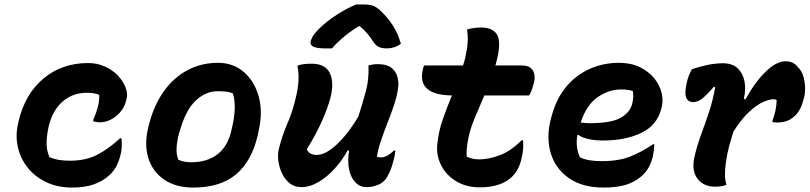

<svg xmlns="http://www.w3.org/2000/svg" viewBox="-20 -833 3647 865"><path d="M377 -549Q418 -549 452 -533.5Q486 -518 509 -495Q533 -470 544.5 -442Q556 -414 551 -392L548 -379Q538 -338 503.5 -310Q469 -282 428 -282Q413 -282 400 -287V-293Q430 -361 427 -406Q405 -415 371 -415Q307 -415 261.5 -375Q216 -335 199 -262L197 -252Q190 -218 190 -186Q190 -154 203 -125Q224 -116 246.5 -112.5Q269 -109 295 -109Q366 -109 417.5 -135.5Q469 -162 521 -210H527Q532 -174 524 -139Q515 -103 502 -80Q489 -57 466 -38Q441 -16 401.5 -2Q362 12 305 12Q239 12 188 -12.5Q137 -37 104.5 -78Q72 -119 60.5 -170Q49 -221 61 -274L63 -284Q92 -409 175.5 -479Q259 -549 377 -549Z M962 -550Q1030 -550 1078 -509Q1126 -468 1145.5 -398.5Q1165 -329 1145 -242L1142 -227Q1115 -108 1044 -48Q973 12 851 12Q771 12 718.5 -24.5Q666 -61 647.5 -123.5Q629 -186 649 -263L653 -279Q675 -362 719 -423Q763 -484 825 -517Q887 -550 962 -550ZM961 -422Q906 -422 861 -379Q816 -336 790 -243L787 -235Q777 -196 775.5 -165.5Q774 -135 784 -113Q809 -102 841 -102Q912 -102 958 -136.5Q1004 -171 1021 -239L1023 -248Q1049 -352 1029 -412Q1016 -418 1000 -420Q984 -422 961 -422Z M1320 -537Q1331 -542 1348.5 -544Q1366 -546 1384 -546Q1446 -546 1466 -503.5Q1486 -461 1469 -394Q1457 -347 1430.5 -287.5Q1404 -228 1362 -160Q1374 -135 1407 -135Q1446 -135 1496 -181Q1546 -227 1594 -307Q1614 -368 1628.5 -423Q1643 -478 1640 -538Q1660 -544 1683 -544Q1721 -544 1741.5 -529Q1762 -514 1769.5 -490Q1777 -466 1774 -440Q1769 -400 1754.5 -357.5Q1740 -315 1723.5 -273.5Q1707 -232 1694 -192Q1683 -159 1678 -127Q1686 -124 1695 -124Q1711 -124 1726 -132.5Q1741 -141 1755 -155H1761Q1760 -145 1758.5 -135Q1757 -125 1753 -111Q1746 -82 1738.5 -65Q1731 -48 1723 -34Q1710 -12 1685 -1Q1660 10 1631 10Q1601 10 1580.5 -12Q1560 -34 1552.5 -71Q1545 -108 1553 -155H1546Q1522 -111 1488 -73.5Q1454 -36 1415 -13Q1376 10 1337 10Q1307 10 1285.5 -7Q1264 -24 1251 -51Q1238 -78 1234 -108.5Q1230 -139 1237 -165Q1251 -221 1274 -274.5Q1297 -328 1311 -386Q1322 -429 1324.5 -466Q1327 -503 1320 -537ZM1585 -813H1617Q1643 -813 1660 -807.5Q1677 -802 1699 -780Q1728 -752 1750.5 -717Q1773 -682 1786 -636Q1772 -625 1756 -620Q1740 -615 1723 -615Q1698 -615 1684.5 -622.5Q1671 -630 1659 -649Q1649 -665 1635.5 -681Q1622 -697 1601 -715H1596Q1552 -687 1523 -662Q1494 -637 1476 -615H1443Q1375 -615 1379 -644Q1381 -655 1389 -669Q1397 -683 1416 -702Q1451 -737 1498 -767Q1545 -797 1585 -813Z M1891 -538H2066Q2072 -555 2076 -573Q2080 -591 2083 -609Q2087 -632 2087.5 -655Q2088 -678 2084 -700Q2101 -705 2116.5 -707Q2132 -709 2148 -709Q2192 -709 2213 -685.5Q2234 -662 2227 -609Q2225 -591 2221 -573.5Q2217 -556 2212 -538H2330Q2368 -538 2381 -515Q2394 -492 2385 -458Q2381 -443 2376.5 -430Q2372 -417 2364 -403H2162Q2138 -348 2116.5 -296Q2095 -244 2087 -194Q2080 -153 2083 -127Q2094 -122 2107.5 -118.5Q2121 -115 2140 -115Q2181 -115 2231 -133.5Q2281 -152 2330 -201H2336Q2338 -186 2337 -166Q2336 -146 2330 -121Q2319 -69 2288 -38Q2239 11 2142 11Q2080 11 2035 -16.5Q1990 -44 1967.5 -88.5Q1945 -133 1950 -182Q1956 -242 1975 -296Q1994 -350 2016 -403Q1858 -405 1885 -520Q1886 -526 1887.5 -530Q1889 -534 1891 -538Z M2769 -550Q2822 -550 2861.5 -531Q2901 -512 2926 -482Q2951 -452 2960 -417Q2969 -382 2961 -350L2959 -342Q2940 -268 2868.5 -234Q2797 -200 2697 -200Q2658 -200 2629 -207Q2600 -214 2586 -225H2581Q2572 -167 2593 -124Q2616 -114 2639.5 -110.5Q2663 -107 2690 -107Q2767 -107 2818.5 -127.5Q2870 -148 2922 -183H2928Q2926 -149 2921 -127Q2911 -91 2897.5 -70.5Q2884 -50 2865 -35Q2836 -11 2796.5 0.5Q2757 12 2699 12Q2604 12 2543 -30.5Q2482 -73 2461 -144Q2440 -215 2462 -298L2465 -309Q2486 -388 2530.5 -441.5Q2575 -495 2636.5 -522.5Q2698 -550 2769 -550ZM2778 -430Q2724 -430 2673.5 -396Q2623 -362 2596 -281Q2615 -278 2636 -278Q2733 -278 2775.5 -302Q2818 -326 2828 -365Q2833 -385 2833 -399Q2833 -413 2831 -423Q2821 -426 2808.5 -428Q2796 -430 2778 -430Z M3097 -521Q3124 -531 3163 -539.5Q3202 -548 3237 -548Q3280 -548 3304 -524.5Q3328 -501 3334.5 -464.5Q3341 -428 3331 -388L3338 -385Q3384 -467 3431.5 -512Q3479 -557 3519 -557Q3551 -557 3570 -536Q3594 -513 3601 -483Q3608 -453 3607 -429.5Q3606 -406 3604 -400L3599 -381Q3598 -376 3592.5 -360Q3587 -344 3574 -325.5Q3561 -307 3538 -294Q3515 -281 3480 -281Q3475 -281 3470.5 -281.5Q3466 -282 3460 -283V-289Q3478 -336 3479 -382Q3474 -386 3465 -386Q3448 -386 3419.5 -374Q3391 -362 3356 -330Q3321 -298 3284 -240Q3274 -208 3265 -175Q3256 -142 3250 -99Q3241 -38 3253 0Q3231 8 3202 8Q3148 8 3121 -29.5Q3094 -67 3110 -132Q3122 -182 3140 -230.5Q3158 -279 3175 -330.5Q3192 -382 3202 -439L3197 -443Q3163 -404 3143 -388.5Q3123 -373 3103 -373Q3079 -373 3071 -394.5Q3063 -416 3075 -465Q3078 -478 3083 -491Q3088 -504 3097 -521Z"/></svg>

Font: Recursive Mn Csl St
Style: Bold Italic
Weight: 700
Italic angle: -15°
Monospace: yes
Version: Version 1.079;hotconv 1.0.112;makeotfexe 2.5.65598; ttfautoh